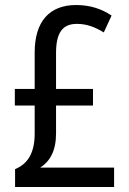

<svg xmlns="http://www.w3.org/2000/svg" viewBox="-20 -744 512 764"><path d="M283 -724C177 -724 118 -659 118 -535V-390H39V-324H118V-212C118 -134 89 -91 40 -71V0H434V-77H140C179 -102 203 -144 203 -213V-324H350V-390H203V-533C203 -614 229 -649 286 -649C324 -649 357 -637 393 -615L424 -682C384 -709 338 -724 283 -724Z"/></svg>

Font: Noto Sans Khmer Condensed
Style: Regular
Weight: 400
Width: 3
Designer: Danh Hong and the Monotype Design Team
Foundry: Monotype Imaging Inc.
Version: Version 2.004